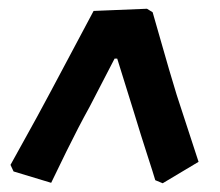

<svg xmlns="http://www.w3.org/2000/svg" viewBox="-20 -503 503 439"><path d="M384 -286 434 -133 352 -84 335 -91Q331 -105 317 -148Q303 -191 286 -247L248 -369H242L185 -259Q159 -212 132 -157Q105 -102 97 -85L11 -111L4 -126Q12 -141 37.5 -186.5Q63 -232 95 -292L194 -478L316 -483L329 -475Q335 -455 350.5 -400Q366 -345 384 -286Z"/></svg>

Font: Alegreya SC ExtraBold
Style: Italic
Weight: 800
Italic angle: -7°
Designer: Juan Pablo del Peral
Foundry: Huerta Tipografica
Version: Version 2.007; ttfautohint (v1.6)